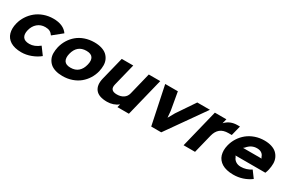

<svg xmlns="http://www.w3.org/2000/svg" viewBox="97 -1694 4085 2757"><g transform="rotate(30 2139.5 -315.0)"><path d="M526.9 -219.2 616.2 -98.1Q558.1 -50.3 478.5 -20.3Q398.9 9.8 318.8 9.8Q261.7 9.8 215.3 -1.7Q168.9 -13.2 136.2 -33.9Q103.5 -54.7 81.5 -83.7Q59.6 -112.8 49.6 -148.7Q39.6 -184.6 40 -225.3Q40.5 -266.1 51.8 -311Q68.8 -379.4 106.9 -439Q145 -498.5 199.7 -543.5Q254.4 -588.4 327.4 -614.3Q400.4 -640.1 481.9 -640.1Q648.9 -640.1 721.2 -536.1L568.8 -413.1Q546.4 -446.3 517.1 -461.7Q487.8 -477.1 441.9 -477.1Q365.7 -477.1 313.2 -431.6Q260.7 -386.2 242.2 -311Q224.1 -237.8 252.2 -194.8Q280.3 -151.9 359.9 -151.9Q443.8 -151.9 526.9 -219.2Z M1236.3 -314.9Q1255.9 -391.6 1228.3 -434.3Q1200.7 -477.1 1122.6 -477.1Q969.2 -477.1 928.7 -314.9Q910.2 -237.8 937.7 -194.8Q965.3 -151.9 1042.5 -151.9Q1120.6 -151.9 1169.2 -194.6Q1217.8 -237.3 1236.3 -314.9ZM1426.8 -314.9Q1409.7 -246.1 1373 -187.5Q1336.4 -128.9 1283.2 -84.7Q1230 -40.5 1157.5 -15.4Q1085 9.8 1001.5 9.8Q934.1 9.8 881.8 -6.6Q829.6 -22.9 797.1 -52.2Q764.6 -81.5 745.8 -122.1Q727.1 -162.6 726.8 -211.2Q726.6 -259.8 738.8 -314.9Q755.9 -384.3 792.2 -442.9Q828.6 -501.5 881.3 -545.7Q934.1 -589.8 1006.6 -615Q1079.1 -640.1 1162.6 -640.1Q1230 -640.1 1282.5 -623.8Q1335 -607.4 1367.7 -578.4Q1400.4 -549.3 1419.2 -508.5Q1438 -467.8 1438.5 -418.9Q1439 -370.1 1426.8 -314.9Z M2256.3 -629.9 2100.6 1H1910.6L1923.3 -50.8H1921.4Q1885.7 -21.5 1838.6 -5.9Q1791.5 9.8 1741.2 9.8Q1602.1 9.8 1548.1 -59.1Q1494.1 -127.9 1523.4 -248L1618.2 -629.9H1808.6L1717.3 -262.2Q1690.4 -151.9 1810.5 -151.9Q1875.5 -151.9 1919.2 -181.2Q1962.9 -210.4 1976.6 -264.2L2066.4 -629.9Z M2870.1 -629.9H3080.1L2636.2 0H2470.2L2338.4 -629.9H2548.3L2600.1 -335L2609.4 -229H2611.3L2670.9 -335Z M3573.7 -637.2 3532.7 -473.1H3479Q3393.1 -473.1 3343.5 -432.6Q3293.9 -392.1 3273.9 -312L3196.8 0H3006.8L3162.1 -629.9H3353L3334 -555.2H3335.9Q3411.1 -637.2 3535.2 -637.2Z M3765.1 -394H4072.8L4061 -411.1Q4050.8 -448.2 4021.2 -469.2Q3991.7 -490.2 3943.8 -490.2Q3850.6 -490.2 3786.1 -411.1ZM4242.2 -311Q4235.8 -280.3 4221.2 -245.1H3725.1L3738.8 -228Q3750.5 -190.4 3785.4 -166.3Q3820.3 -142.1 3871.1 -142.1Q3960.4 -142.1 4041 -193.8L4122.1 -84Q3993.2 9.8 3833 9.8Q3774.4 9.8 3726.8 -1.5Q3679.2 -12.7 3645.3 -33.4Q3611.3 -54.2 3587.9 -83.3Q3564.5 -112.3 3553.7 -148.2Q3543 -184.1 3542.7 -225.1Q3542.5 -266.1 3553.7 -311Q3570.8 -381.3 3609.1 -441.4Q3647.5 -501.5 3702.1 -545.7Q3756.8 -589.8 3828.9 -615Q3900.9 -640.1 3981.9 -640.1Q4048.3 -640.1 4100.3 -623.3Q4152.3 -606.4 4184.6 -576.7Q4216.8 -546.9 4235.4 -505.6Q4253.9 -464.4 4254.2 -415.3Q4254.4 -366.2 4242.2 -311Z"/></g></svg>

Font: Sinkin Sans 800 Black Italic
Style: Regular
Weight: 900
Italic angle: -112°
Designer: Keith Bates
Foundry: K-Type
Version: Sinkin Sans (version 1.0)  by Keith Bates   •   © 2014   www